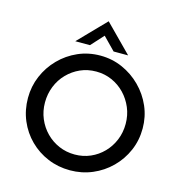

<svg xmlns="http://www.w3.org/2000/svg" viewBox="-134 -1073 1125 1200"><g transform="rotate(15 428.0 -473.0)"><path d="M57 -362Q57 -437 85.5 -504Q114 -571 165 -623Q216 -675 283 -704.5Q350 -734 427 -734Q503 -734 570 -704.5Q637 -675 689 -623Q741 -571 770 -504Q799 -437 799 -362Q799 -285 770 -218Q741 -151 689.5 -100Q638 -49 570.5 -20.5Q503 8 427 8Q350 8 283 -20Q216 -48 165 -98.5Q114 -149 85.5 -216.5Q57 -284 57 -362ZM167 -362Q167 -306 187.5 -257.5Q208 -209 244 -172.5Q280 -136 327.5 -115.5Q375 -95 430 -95Q484 -95 531 -115.5Q578 -136 613.5 -172.5Q649 -209 669 -257.5Q689 -306 689 -362Q689 -418 668.5 -466.5Q648 -515 612.5 -552Q577 -589 529.5 -610Q482 -631 428 -631Q372 -631 325 -610Q278 -589 242 -552Q206 -515 186.5 -466Q167 -417 167 -362ZM499 -780 408 -873 437 -880 346 -780H251L420 -954H421L593 -780Z"/></g></svg>

Font: Josefin Sans Thin Medium
Style: Regular
Weight: 500
Version: Version 2.000